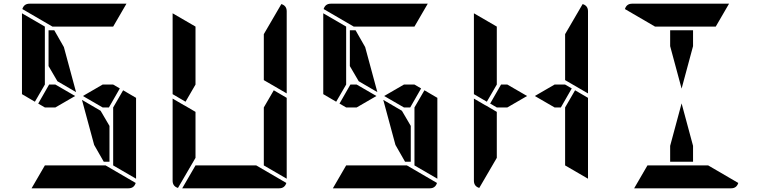

<svg xmlns="http://www.w3.org/2000/svg" viewBox="-20 -1020 4120 1040"><path d="M629 -541 570 -438H536L429 -500L536 -562H593ZM243 -662V-856H274L326 -765L392 -521L291 -580ZM647 -531 717 -490V-52L593 -124V-138V-144V-302V-396V-438ZM169 -469 99 -510V-948L223 -876V-698V-590V-562ZM264 -876 101 -971Q110 -1000 140 -1000H346H470H665L593 -876H554H470H346ZM552 -124 715 -29Q706 0 676 0H470H346H151L223 -124H262H346H470ZM280 -438H223L187 -459L246 -562H280L387 -500ZM573 -338V-144H542L490 -235L424 -479L525 -420Z M1463 -531 1533 -490V-52L1409 -124V-138V-144V-302V-396V-438ZM985 -469 915 -510V-948L1039 -876V-698V-590V-562ZM1039 -165 944 -2Q915 -11 915 -41V-486L975 -451L981 -448L1039 -414V-384V-302ZM1504 -998Q1533 -989 1533 -959V-514L1409 -586V-698V-835ZM1368 -124 1531 -29Q1522 0 1492 0H1286H1162H967L1039 -124H1078H1162H1286Z M2261 -541 2202 -438H2168L2061 -500L2168 -562H2225ZM1875 -662V-856H1906L1958 -765L2024 -521L1923 -580ZM2279 -531 2349 -490V-52L2225 -124V-138V-144V-302V-396V-438ZM1801 -469 1731 -510V-948L1855 -876V-698V-590V-562ZM1896 -876 1733 -971Q1742 -1000 1772 -1000H1978H2102H2297L2225 -876H2186H2102H1978ZM2184 -124 2347 -29Q2338 0 2308 0H2102H1978H1783L1855 -124H1894H1978H2102ZM1912 -438H1855L1819 -459L1878 -562H1912L2019 -500ZM2205 -338V-144H2174L2122 -235L2056 -479L2157 -420Z M3077 -541 3018 -438H2984L2877 -500L2984 -562H3041ZM3095 -531 3165 -490V-52L3041 -124V-138V-144V-302V-396V-438ZM2617 -469 2547 -510V-948L2671 -876V-698V-590V-562ZM2671 -165 2576 -2Q2547 -11 2547 -41V-486L2607 -451L2613 -448L2671 -414V-384V-302ZM3136 -998Q3165 -989 3165 -959V-514L3041 -586V-698V-835ZM2728 -438H2671L2635 -459L2694 -562H2728L2835 -500Z M3610 -770V-856H3734V-770L3672 -540ZM3528 -876 3365 -971Q3374 -1000 3404 -1000H3610H3734H3929L3857 -876H3818H3734H3610ZM3816 -124 3979 -29Q3970 0 3940 0H3734H3610H3415L3487 -124H3526H3610H3734ZM3734 -230V-144H3610V-230L3672 -460Z"/></svg>

Font: DSEG14 Modern
Style: Bold
Weight: 700
Designer: Keshikan(Twitter:@keshinomi_88pro)
Version: Version 0.46